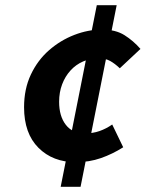

<svg xmlns="http://www.w3.org/2000/svg" viewBox="-20 -696 557 734"><path d="M270 -76Q182 -76 127 -131Q72 -186 72 -286Q72 -356 98 -411Q124 -466 167.5 -504Q211 -542 264 -562.5Q317 -583 370 -583Q422 -583 456 -561.5Q490 -540 517 -509L438 -435Q419 -453 401 -463Q383 -473 357 -473Q325 -473 297.5 -461Q270 -449 249.5 -426.5Q229 -404 217.5 -373.5Q206 -343 206 -307Q206 -252 231.5 -219Q257 -186 304 -186Q335 -186 360.5 -195Q386 -204 409 -220L451 -133Q410 -107 365.5 -91.5Q321 -76 270 -76ZM212 18 350 -676H426L288 18Z"/></svg>

Font: Source Sans 3
Style: Bold Italic
Weight: 700
Italic angle: -11°
Designer: Paul D. Hunt
Foundry: Adobe
Version: Version 3.052;hotconv 1.1.0;makeotfexe 2.6.0